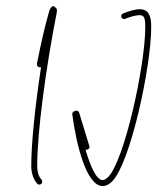

<svg xmlns="http://www.w3.org/2000/svg" viewBox="-20 -606 558 645"><path d="M325 19C338 19 350 11 357 3C418 -58 488 -382 488 -515C488 -556 478 -575 449 -575C434 -575 411 -568 394 -561C390 -560 387 -556 387 -552C387 -546 392 -542 397 -542C398 -542 400 -542 401 -543C418 -550 436 -555 449 -555C464 -555 468 -546 468 -515C468 -386 398 -66 343 -11C336 -5 332 -1 325 -1C304 -1 284 -46 267 -104C268 -103 270 -103 271 -103C276 -103 281 -108 281 -113C281 -114 281 -115 280 -116L246 -227C244 -233 240 -235 234 -234L231 -233C225 -231 222 -227 223 -221C236 -122 270 19 325 19ZM112 14C118 14 122 10 122 4C122 1 121 -1 119 -3C109 -14 105 -31 105 -47C105 -163 133 -372 171 -566C172 -572 171 -576 168 -580H167C163 -584 160 -586 159 -586C157 -585 155 -584 152 -581C150 -578 148 -576 146 -571C128 -508 119 -465 104 -392V-390C104 -384 108 -380 114 -380C116 -380 117 -380 118 -381C98 -249 85 -126 85 -47C85 -29 91 -4 105 11C106 13 109 14 112 14Z"/></svg>

Font: Mistral SingleLine Outline
Style: Regular
Weight: 300
Designer: François Chastanet, Élisa Garzelli, Anais Alves, Morgane Autin
Foundry: institut supérieur des arts et du design Toulouse / isdaT
Version: Version 1.000;Glyphs 3.3 (3337)